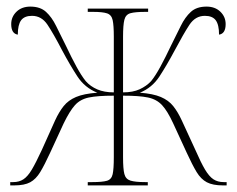

<svg xmlns="http://www.w3.org/2000/svg" viewBox="-20 -562 719 582"><path d="M11 0V-10H20Q38 -10 51 -18.5Q64 -27 76.5 -48Q89 -69 107 -108L147 -197Q159 -223 173 -240.5Q187 -258 210.5 -268Q234 -278 275 -281Q237 -296 214.5 -330.5Q192 -365 168 -410Q142 -460 124 -487Q106 -514 77 -514Q54 -514 44 -500.5Q34 -487 34 -457Q14 -460 14 -489Q14 -511 30 -526.5Q46 -542 72 -542Q102 -542 119.5 -526Q137 -510 150 -483.5Q163 -457 179 -425Q197 -387 212 -359.5Q227 -332 240 -316Q254 -300 275 -291Q296 -282 325 -282V-451Q325 -485 321.5 -501Q318 -517 304.5 -521.5Q291 -526 262 -526H246V-536H429V-526H420Q390 -526 375.5 -522Q361 -518 357 -502Q353 -486 353 -451V-282Q383 -282 403.5 -291.5Q424 -301 438 -316Q451 -332 466 -359.5Q481 -387 499 -425Q515 -457 528 -483.5Q541 -510 558.5 -526Q576 -542 606 -542Q632 -542 648 -526.5Q664 -511 664 -489Q664 -460 644 -457Q644 -487 634 -500.5Q624 -514 601 -514Q572 -514 554 -486.5Q536 -459 510 -410Q486 -365 463.5 -330.5Q441 -296 404 -281Q444 -278 467.5 -268Q491 -258 505 -240.5Q519 -223 531 -197L572 -108Q589 -69 601.5 -48Q614 -27 627 -18.5Q640 -10 658 -10H667V0H656Q625 0 607 -9.5Q589 -19 576 -40.5Q563 -62 546 -99L505 -188Q488 -225 471.5 -243Q455 -261 428.5 -266.5Q402 -272 353 -272V-85Q353 -50 357 -34.5Q361 -19 375.5 -14.5Q390 -10 420 -10H428V0H246V-10H260Q290 -10 304 -14Q318 -18 321.5 -34Q325 -50 325 -85V-272Q276 -272 249.5 -266.5Q223 -261 207 -243Q191 -225 173 -188L132 -99Q115 -62 102 -40.5Q89 -19 71.5 -9.5Q54 0 23 0Z"/></svg>

Font: Noto Serif Display Condensed Thin
Style: Regular
Weight: 100
Width: 3
Designer: Monotype Design Team
Foundry: Monotype Imaging Inc.
Version: Version 2.009